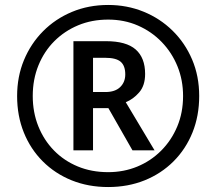

<svg xmlns="http://www.w3.org/2000/svg" viewBox="-20 -744 872 774"><path d="M276 -138V-578H407Q489 -578 527 -544.5Q565 -511 565 -446Q565 -399 541 -371.5Q517 -344 487 -332L603 -138H514L417 -308H355V-138ZM405 -373Q444 -373 464.5 -393Q485 -413 485 -444Q485 -479 466.5 -495Q448 -511 404 -511H355V-373ZM416 10Q336 10 269 -17Q202 -44 152.5 -93.5Q103 -143 76 -210Q49 -277 49 -357Q49 -435 76.5 -501.5Q104 -568 153.5 -618Q203 -668 270 -696Q337 -724 416 -724Q492 -724 558.5 -697Q625 -670 675.5 -620.5Q726 -571 754.5 -504Q783 -437 783 -357Q783 -277 756 -210Q729 -143 679.5 -93.5Q630 -44 563 -17Q496 10 416 10ZM416 -50Q479 -50 533.5 -72.5Q588 -95 629.5 -136.5Q671 -178 694.5 -234Q718 -290 718 -357Q718 -421 695.5 -476.5Q673 -532 632 -574.5Q591 -617 536 -641Q481 -665 416 -665Q350 -665 295 -642Q240 -619 199 -578Q158 -537 135 -480.5Q112 -424 112 -357Q112 -291 134.5 -235Q157 -179 197.5 -137.5Q238 -96 293.5 -73Q349 -50 416 -50Z"/></svg>

Font: Noto Sans Devanagari SemiBold
Style: Regular
Weight: 600
Version: Version 2.003